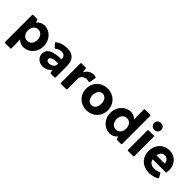

<svg xmlns="http://www.w3.org/2000/svg" viewBox="169 -1822 3117 3117"><g transform="rotate(45 1727.5 -263.5)"><path d="M333 -484.4C271.5 -484.4 227.5 -456.1 193.4 -417L179.7 -460C176.8 -468.8 170.9 -472.7 162.1 -472.7H79.1C69.3 -472.7 63.5 -466.8 63.5 -457V157.2C63.5 167 69.3 172.9 79.1 172.9H194.3C204.1 172.9 210 167 210 157.2V34.2L205.1 -42C237.3 -9.8 278.3 11.7 333 11.7C440.4 11.7 556.6 -81.1 556.6 -235.4C556.6 -390.6 440.4 -484.4 333 -484.4ZM302.7 -105.5C238.3 -105.5 192.4 -159.2 192.4 -234.4C192.4 -311.5 238.3 -366.2 302.7 -366.2C367.2 -366.2 412.1 -311.5 412.1 -235.4C412.1 -159.2 367.2 -105.5 302.7 -105.5Z M849.6 -484.4C770.5 -484.4 694.3 -459 647.5 -418C641.6 -413.1 642.6 -405.3 649.4 -398.4L699.2 -342.8C706.1 -335.9 713.9 -335 721.7 -341.8C748 -363.3 787.1 -379.9 825.2 -379.9C880.9 -379.9 912.1 -345.7 911.1 -287.1C709 -289.1 620.1 -230.5 620.1 -131.8C620.1 -44.9 690.4 11.7 775.4 11.7C829.1 11.7 886.7 -11.7 924.8 -60.5H926.8L938.5 -13.7C940.4 -3.9 946.3 0 955.1 0H1035.2C1044.9 0 1050.8 -5.9 1050.8 -15.6V-271.5C1050.8 -414.1 981.4 -484.4 849.6 -484.4ZM813.5 -96.7C781.2 -96.7 754.9 -110.4 754.9 -140.6C754.9 -177.7 796.9 -208 920.9 -202.1V-178.7C920.9 -128.9 861.3 -96.7 813.5 -96.7Z M1459 -484.4C1401.4 -484.4 1345.7 -457 1307.6 -390.6H1303.7L1295.9 -458C1294.9 -467.8 1289.1 -472.7 1279.3 -472.7H1189.5C1179.7 -472.7 1173.8 -466.8 1173.8 -457V-15.6C1173.8 -5.9 1179.7 0 1189.5 0H1304.7C1314.5 0 1320.3 -5.9 1320.3 -15.6V-252C1320.3 -326.2 1391.6 -350.6 1433.6 -350.6C1449.2 -350.6 1463.9 -347.7 1477.5 -343.8C1487.3 -340.8 1494.1 -343.8 1496.1 -354.5L1514.6 -459C1516.6 -467.8 1512.7 -474.6 1503.9 -477.5C1491.2 -481.4 1475.6 -484.4 1459 -484.4Z M1778.3 11.7C1921.9 11.7 2028.3 -92.8 2028.3 -236.3C2028.3 -379.9 1921.9 -484.4 1778.3 -484.4C1634.8 -484.4 1529.3 -379.9 1529.3 -236.3C1529.3 -92.8 1634.8 11.7 1778.3 11.7ZM1778.3 -104.5C1719.7 -104.5 1677.7 -157.2 1677.7 -236.3C1677.7 -315.4 1719.7 -368.2 1778.3 -368.2C1836.9 -368.2 1878.9 -315.4 1878.9 -236.3C1878.9 -157.2 1836.9 -104.5 1778.3 -104.5Z M2431.6 -655.3V-504.9L2436.5 -429.7C2404.3 -461.9 2363.3 -484.4 2308.6 -484.4C2201.2 -484.4 2085 -390.6 2085 -236.3C2085 -82 2201.2 11.7 2308.6 11.7C2369.1 11.7 2414.1 -15.6 2448.2 -54.7L2460.9 -12.7C2463.9 -3.9 2469.7 0 2478.5 0H2562.5C2572.3 0 2578.1 -5.9 2578.1 -15.6V-655.3C2578.1 -665 2572.3 -670.9 2562.5 -670.9H2447.3C2437.5 -670.9 2431.6 -665 2431.6 -655.3ZM2338.9 -105.5C2274.4 -105.5 2228.5 -160.2 2228.5 -236.3C2228.5 -312.5 2274.4 -366.2 2338.9 -366.2C2403.3 -366.2 2449.2 -312.5 2449.2 -235.4C2449.2 -159.2 2403.3 -105.5 2338.9 -105.5Z M2786.1 -543.9C2833 -543.9 2866.2 -576.2 2866.2 -621.1C2866.2 -667 2833 -700.2 2786.1 -700.2C2737.3 -700.2 2704.1 -667 2704.1 -621.1C2704.1 -576.2 2737.3 -543.9 2786.1 -543.9ZM2712.9 -457V-15.6C2712.9 -5.9 2718.8 0 2728.5 0H2842.8C2852.5 0 2858.4 -5.9 2858.4 -15.6V-457C2858.4 -466.8 2852.5 -472.7 2842.8 -472.7H2728.5C2718.8 -472.7 2712.9 -466.8 2712.9 -457Z M3418.9 -253.9C3418.9 -381.8 3335.9 -484.4 3196.3 -484.4C3059.6 -484.4 2961.9 -380.9 2961.9 -235.4C2961.9 -81.1 3072.3 12.7 3216.8 12.7C3274.4 12.7 3334 -2 3383.8 -30.3C3391.6 -35.2 3393.6 -43 3388.7 -51.8L3354.5 -113.3C3349.6 -122.1 3341.8 -125 3333 -120.1C3294.9 -103.5 3265.6 -97.7 3231.4 -97.7C3159.2 -97.7 3118.2 -126 3104.5 -187.5H3398.4C3407.2 -187.5 3414.1 -192.4 3415 -201.2C3417 -216.8 3418.9 -236.3 3418.9 -253.9ZM3102.5 -276.4C3113.3 -337.9 3149.4 -374 3198.2 -374C3250 -374 3291 -333 3291 -276.4Z"/></g></svg>

Font: Ed Sans Neue
Style: Bold
Weight: 700
Designer: Stephen Hutchings
Version: Version 1.004;PS 001.004;hotconv 1.0.88;makeotf.lib2.5.64775